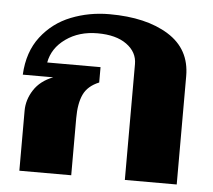

<svg xmlns="http://www.w3.org/2000/svg" viewBox="-45 -612 733 660"><g transform="rotate(5 321.5 -281.5)"><path d="M45 -207Q45 -245 67 -279Q89 -313 133 -330H28Q32 -409 72.5 -461.5Q113 -514 175 -538.5Q237 -563 307 -563Q434 -563 511 -515Q588 -467 588 -374V0H409V-400Q409 -441 372.5 -467.5Q336 -494 272 -494Q208 -494 162.5 -461.5Q117 -429 108 -379H292V-326Q253 -310 238.5 -279Q224 -248 224 -197V0H45Z"/></g></svg>

Font: Taviraj Bold
Style: Regular
Weight: 700
Designer: Katatrad Team
Foundry: CadsonDemak
Version: Version 1.030